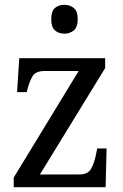

<svg xmlns="http://www.w3.org/2000/svg" viewBox="-20 -778 513 798"><path d="M37 0V-40L307 -483H167Q129 -483 116 -462.5Q103 -442 93 -403L91 -395H51L60 -536H417V-495L146 -53H311Q345 -53 358.5 -76.5Q372 -100 379 -136L384 -161H423L419 0ZM248 -638Q224 -638 208.5 -651.5Q193 -665 193 -698Q193 -732 208.5 -745Q224 -758 248 -758Q270 -758 286.5 -745Q303 -732 303 -698Q303 -665 286.5 -651.5Q270 -638 248 -638Z"/></svg>

Font: Noto Serif Hebrew SemiCondensed
Style: Regular
Weight: 400
Width: 4
Designer: Monotype Design Team
Foundry: Monotype Imaging Inc.
Version: Version 2.004; ttfautohint (v1.8.4.7-5d5b)